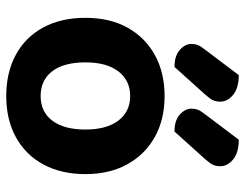

<svg xmlns="http://www.w3.org/2000/svg" viewBox="-105 -665 785 615"><g transform="rotate(90 287.5 -357.5)"><path d="M537.7 -238.9Q537.7 -161 506.8 -104Q476 -47.1 419.8 -16.1Q363.6 15 287.6 15Q211.9 15 155.5 -15.7Q99.1 -46.3 68.1 -103.3Q37.1 -160.3 37.1 -238.9Q37.1 -316.9 68.6 -373.5Q100.1 -430.2 156.5 -461.2Q213 -492.2 287.8 -492.2Q362.7 -492.2 418.8 -460.9Q474.9 -429.6 506.3 -372.7Q537.7 -315.9 537.7 -238.9ZM287.4 -381.9Q237.7 -381.9 208.8 -344.3Q179.8 -306.7 179.8 -238.9Q179.8 -169.4 208.2 -132.3Q236.7 -95.2 287.6 -95.2Q338.4 -95.2 366.7 -132.8Q394.9 -170.4 394.9 -238.9Q394.9 -306.1 366.4 -344Q337.8 -381.9 287.4 -381.9ZM138.3 -620.9 220.6 -729.9Q262.4 -729.6 284 -711.6Q305.6 -693.7 305.6 -670.5Q305.6 -651.5 296.1 -638.6Q286.6 -625.6 268 -605.7L194.4 -523.9Q158.9 -523.9 139.8 -541Q120.7 -558.1 120.7 -578.4Q120.7 -589.3 124.4 -598.6Q128 -608 138.3 -620.9ZM345.3 -620.9 427.6 -729.9Q469.4 -729.6 490.9 -711.6Q512.5 -693.7 512.5 -670.5Q512.5 -651.5 503 -638.6Q493.6 -625.6 475 -605.7L401.3 -523.9Q365.8 -523.9 346.9 -541Q328 -558.1 328 -578.4Q328 -589.3 331.5 -598.6Q335 -608 345.3 -620.9Z"/></g></svg>

Font: Baloo Tamma 2
Style: Regular
Weight: 400
Designer: Divya Kowshik, Shuchita Grover and Ek Type
Foundry: Ek Type
Version: Version 1.700